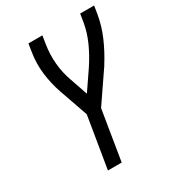

<svg xmlns="http://www.w3.org/2000/svg" viewBox="-178 -838 856 942"><g transform="rotate(-30 250.5 -367.5)"><path d="M155 0 203 -291 146 -454Q127 -509 119.5 -569Q112 -629 122 -691L129 -735H208L201 -691Q192 -635 197 -580.5Q202 -526 220 -477L254 -378L327 -485Q359 -533 382.5 -585Q406 -637 415 -691L422 -735H501L494 -691Q484 -630 458.5 -571Q433 -512 398 -457V-456Q396 -454 394.5 -451Q393 -448 391 -446L279 -282L233 0Z"/></g></svg>

Font: Iosevka Curly
Style: Italic
Weight: 400
Italic angle: -9°
Monospace: yes
Designer: Belleve Invis
Foundry: Belleve Invis
Version: Version 22.1.2; ttfautohint (v1.8.4)